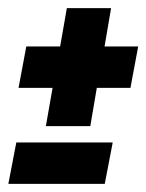

<svg xmlns="http://www.w3.org/2000/svg" viewBox="-28 -506 358 471"><path d="M84.5 -196.5H193.5L209.5 -290.5H292L311 -392H228.5L244.5 -486H136L119.5 -392H36.5L17.5 -290.5H101ZM-7.5 -55H229L248.5 -156.5H12Z"/></svg>

Font: Anybody UltraCondensed Thin
Style: Bold Italic
Weight: 700
Italic angle: -10°
Version: Version 1.111